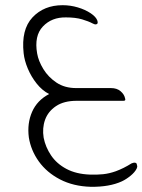

<svg xmlns="http://www.w3.org/2000/svg" viewBox="-20 -388 548 739"><path d="M275 0Q226 0 195.5 20.5Q165 41 153.5 73Q142 105 148 142Q155 178 176.5 210Q198 242 235.5 262Q273 282 326 284Q353 285 377 282.5Q401 280 426 271Q456 260 486 241Q494 238 497 238Q507 238 507 247Q509 251 508 255Q507 259 506 261Q499 275 482.5 288.5Q466 302 449 310Q401 332 329 331Q262 329 211 302.5Q160 276 129.5 233.5Q99 191 91 141Q84 87 103.5 42.5Q123 -2 169 -26Q142 -40 121 -66.5Q100 -93 87 -124Q74 -155 71 -183Q61 -274 105 -321Q149 -368 221 -368Q251 -368 279.5 -359.5Q308 -351 329 -337Q350 -323 355 -308Q359 -294 347 -294Q344 -294 336 -298Q321 -306 296 -313.5Q271 -321 234 -321Q179 -322 145 -286Q111 -250 123 -182Q128 -153 147 -122Q166 -91 197.5 -70Q229 -49 273 -49H407Q430 -49 444 -37Q458 -25 461 -11L462 -7Q464 0 455 0Z"/></svg>

Font: Zain Light
Style: Italic
Weight: 300
Italic angle: -10°
Designer: Zain,Boutros
Foundry: Mobile Telecommunications Company (Zain), 2024
Version: Version 1.51; ttfautohint (v1.8.4)